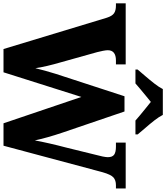

<svg xmlns="http://www.w3.org/2000/svg" viewBox="52 -1026 971 1122"><g transform="rotate(90 538.0 -465.5)"><path d="M81 -604Q71 -635 55 -646Q39 -657 10 -657H-3V-714H354V-657H331Q271 -657 271 -609Q271 -600 274.5 -581Q278 -562 282 -548L343 -330Q353 -296 362.5 -256Q372 -216 376 -186Q383 -216 391 -244Q399 -272 409 -305L540 -707H629L752 -346Q768 -299 780 -255.5Q792 -212 798 -183Q804 -217 815.5 -267.5Q827 -318 839 -363L883 -542Q888 -559 892 -579Q896 -599 896 -610Q896 -636 881.5 -646.5Q867 -657 834 -657H811V-714H1079V-657H1060Q1031 -657 1014.5 -642.5Q998 -628 984 -579L829 0H698L544 -455L400 0H264ZM384 -784Q400 -803 422.5 -829Q445 -855 466 -882Q487 -909 498 -931H649Q660 -909 681 -882Q702 -855 725 -829Q748 -803 763 -784V-771H682Q670 -782 650 -798.5Q630 -815 609 -832Q588 -849 573 -861Q558 -849 537.5 -832Q517 -815 497 -798.5Q477 -782 465 -771H384Z"/></g></svg>

Font: Noto Serif Tamil ExtraBold
Style: Regular
Weight: 800
Designer: Indian Type Foundry, Tom Grace, and the Monotype Design Team
Foundry: Monotype Imaging Inc.
Version: Version 2.004; ttfautohint (v1.8.4.7-5d5b)